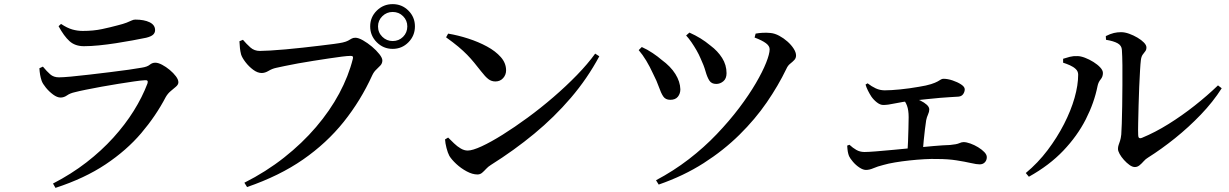

<svg xmlns="http://www.w3.org/2000/svg" viewBox="-20 -858 5960 931"><path d="M237 32Q326 -14 399 -70.5Q472 -127 529.5 -190.5Q587 -254 628.5 -320.5Q670 -387 695 -453Q701 -471 683 -469Q663 -468 629 -463Q595 -458 554 -451.5Q513 -445 472 -437.5Q431 -430 396.5 -423Q362 -416 343 -411Q320 -406 305 -395.5Q290 -385 274 -385Q257 -385 237.5 -399.5Q218 -414 202.5 -433Q187 -452 182 -466Q177 -481 174.5 -495.5Q172 -510 171 -527L188 -535Q207 -512 223.5 -497.5Q240 -483 266 -483Q284 -483 323 -486.5Q362 -490 412 -496Q462 -502 512.5 -508Q563 -514 604.5 -520Q646 -526 668 -530Q694 -534 706 -544Q718 -554 733 -554Q747 -554 766 -544Q785 -534 803 -519Q821 -504 833 -488Q845 -472 845 -459Q845 -448 833.5 -438Q822 -428 808 -416.5Q794 -405 784 -388Q736 -296 665 -212.5Q594 -129 492 -61Q390 7 249 53ZM387 -634Q344 -634 317 -658.5Q290 -683 264 -731L276 -742Q306 -722 331 -715Q356 -708 381 -708Q433 -708 475 -717Q517 -726 550 -735Q578 -742 593.5 -748Q609 -754 618 -758.5Q627 -763 636 -763Q679 -763 705.5 -750Q732 -737 732 -712Q732 -699 722.5 -690Q713 -681 689 -675Q660 -669 622 -662Q584 -655 542 -648.5Q500 -642 460 -638Q420 -634 387 -634Z M1165 28Q1270 -25 1357.5 -94Q1445 -163 1512.5 -242Q1580 -321 1625 -405Q1670 -489 1691 -573Q1693 -582 1690 -584.5Q1687 -587 1680 -587Q1666 -587 1638 -583.5Q1610 -580 1574 -574.5Q1538 -569 1499.5 -563Q1461 -557 1425 -550.5Q1389 -544 1361 -538Q1333 -532 1319 -529Q1300 -525 1282.5 -514.5Q1265 -504 1249 -504Q1229 -504 1208 -519.5Q1187 -535 1170.5 -556.5Q1154 -578 1149 -594Q1145 -610 1143.5 -624Q1142 -638 1141 -658L1158 -665Q1175 -645 1194 -628Q1213 -611 1240 -611Q1258 -611 1290.5 -613Q1323 -615 1364 -618.5Q1405 -622 1448.5 -627Q1492 -632 1531 -636.5Q1570 -641 1599.5 -645Q1629 -649 1642 -652Q1659 -656 1668 -661Q1677 -666 1684.5 -670.5Q1692 -675 1703 -675Q1718 -675 1740 -662.5Q1762 -650 1783.5 -632Q1805 -614 1819.5 -595.5Q1834 -577 1834 -565Q1834 -551 1825 -541Q1816 -531 1804.5 -520.5Q1793 -510 1785 -493Q1729 -370 1646.5 -267Q1564 -164 1449.5 -84.5Q1335 -5 1178 49ZM1884 -621Q1839 -621 1807 -653Q1775 -685 1775 -730Q1775 -775 1807 -806.5Q1839 -838 1884 -838Q1929 -838 1960.5 -806.5Q1992 -775 1992 -730Q1992 -685 1960.5 -653Q1929 -621 1884 -621ZM1884 -659Q1914 -659 1934.5 -679.5Q1955 -700 1955 -730Q1955 -759 1934.5 -779.5Q1914 -800 1884 -800Q1855 -800 1834 -779.5Q1813 -759 1813 -730Q1813 -700 1834 -679.5Q1855 -659 1884 -659Z M2295 -12Q2271 -12 2243 -27Q2215 -42 2192.5 -63Q2170 -84 2159 -102Q2151 -117 2145 -140.5Q2139 -164 2138 -182L2153 -191Q2166 -178 2181.5 -163Q2197 -148 2214 -138Q2231 -128 2248 -128Q2271 -128 2315.5 -148.5Q2360 -169 2417.5 -205Q2475 -241 2538.5 -287.5Q2602 -334 2663.5 -387Q2725 -440 2777.5 -494Q2830 -548 2866 -598L2886 -585Q2828 -477 2748 -383.5Q2668 -290 2570.5 -209.5Q2473 -129 2360 -58Q2347 -50 2337 -39Q2327 -28 2317.5 -20Q2308 -12 2295 -12ZM2382 -463Q2363 -463 2348 -474.5Q2333 -486 2313 -512Q2295 -535 2279 -554.5Q2263 -574 2245 -592.5Q2227 -611 2202.5 -631.5Q2178 -652 2143 -677L2153 -695Q2201 -687 2250.5 -671Q2300 -655 2341.5 -632.5Q2383 -610 2408.5 -581Q2434 -552 2434 -517Q2434 -495 2419.5 -479Q2405 -463 2382 -463Z M3161 16Q3246 -29 3320 -86Q3394 -143 3455.5 -207.5Q3517 -272 3564.5 -335Q3612 -398 3645 -454.5Q3678 -511 3695 -554Q3712 -597 3712 -619Q3712 -635 3694 -648.5Q3676 -662 3639 -676L3644 -695Q3659 -698 3678.5 -699Q3698 -700 3717 -698Q3737 -696 3758.5 -684.5Q3780 -673 3798.5 -656.5Q3817 -640 3828.5 -622Q3840 -604 3840 -589Q3840 -576 3831.5 -567Q3823 -558 3811.5 -549Q3800 -540 3793 -524Q3754 -443 3698 -361.5Q3642 -280 3565.5 -204.5Q3489 -129 3392 -67Q3295 -5 3174 37ZM3230 -374Q3207 -374 3196 -390.5Q3185 -407 3175 -436Q3165 -465 3147 -500Q3131 -535 3113.5 -564Q3096 -593 3077 -615L3092 -630Q3119 -618 3145 -600.5Q3171 -583 3188 -568Q3232 -536 3255 -499Q3278 -462 3279 -425Q3279 -404 3267 -389Q3255 -374 3230 -374ZM3453 -451Q3430 -451 3419.5 -467.5Q3409 -484 3401 -512.5Q3393 -541 3377 -575Q3369 -594 3357.5 -614Q3346 -634 3333 -653Q3320 -672 3307 -686L3323 -700Q3352 -687 3376.5 -672Q3401 -657 3425 -637Q3460 -611 3481.5 -577Q3503 -543 3503 -503Q3503 -477 3487.5 -464Q3472 -451 3453 -451Z M4179 -34Q4165 -34 4147.5 -45.5Q4130 -57 4116 -73.5Q4102 -90 4097 -101Q4093 -111 4091 -122.5Q4089 -134 4088 -152L4099 -156Q4115 -141 4132.5 -131Q4150 -121 4172 -121Q4190 -121 4227.5 -124Q4265 -127 4313 -131.5Q4361 -136 4411.5 -141Q4462 -146 4508 -150Q4554 -154 4587 -155Q4619 -158 4631 -163.5Q4643 -169 4652 -169Q4666 -169 4685.5 -162Q4705 -155 4723 -144Q4741 -133 4753 -120.5Q4765 -108 4765 -96Q4765 -81 4755.5 -71Q4746 -61 4730 -61Q4716 -61 4687.5 -67.5Q4659 -74 4618 -80.5Q4577 -87 4526 -87Q4497 -88 4462 -86Q4427 -84 4390 -80Q4353 -76 4320 -70.5Q4287 -65 4263 -58Q4235 -51 4215.5 -42.5Q4196 -34 4179 -34ZM4380 -115Q4382 -141 4383 -172.5Q4384 -204 4385 -235.5Q4386 -267 4386 -290Q4386 -324 4378 -345.5Q4370 -367 4354 -384L4363 -396Q4382 -392 4403.5 -385.5Q4425 -379 4443.5 -370Q4462 -361 4474 -350Q4486 -339 4486 -327Q4486 -316 4480 -303Q4474 -290 4471 -275Q4468 -257 4465 -231Q4462 -205 4459 -176Q4456 -147 4454 -118ZM4263 -349Q4248 -349 4232 -361.5Q4216 -374 4205 -390Q4196 -404 4188.5 -419Q4181 -434 4177 -448L4187 -454Q4206 -439 4226.5 -429.5Q4247 -420 4270 -420Q4300 -420 4345 -424.5Q4390 -429 4435 -437Q4473 -443 4494.5 -450Q4516 -457 4526.5 -463Q4537 -469 4542.5 -472.5Q4548 -476 4555 -476Q4575 -476 4599 -468Q4623 -460 4640.5 -448.5Q4658 -437 4658 -425Q4658 -412 4649.5 -400.5Q4641 -389 4621 -389Q4609 -388 4587.5 -387Q4566 -386 4538.5 -383.5Q4511 -381 4477 -377.5Q4443 -374 4406 -370Q4353 -364 4319 -356.5Q4285 -349 4263 -349Z M5483 -48Q5471 -48 5457 -58Q5443 -68 5430 -82.5Q5417 -97 5409 -111.5Q5401 -126 5401 -136Q5401 -146 5404 -154.5Q5407 -163 5411 -175Q5415 -187 5417 -206Q5418 -222 5419.5 -259Q5421 -296 5421.5 -345Q5422 -394 5422.5 -445.5Q5423 -497 5422.5 -542Q5422 -587 5420 -616Q5419 -637 5399.5 -648Q5380 -659 5343 -665L5342 -683Q5364 -694 5381 -698Q5398 -702 5416 -702Q5434 -702 5455 -694.5Q5476 -687 5495.5 -675.5Q5515 -664 5527 -651.5Q5539 -639 5539 -628Q5539 -616 5533 -609Q5527 -602 5520.5 -592.5Q5514 -583 5512 -566Q5510 -551 5508 -516Q5506 -481 5504 -437Q5502 -393 5501 -347.5Q5500 -302 5499 -263.5Q5498 -225 5499 -203Q5499 -182 5518 -190Q5581 -216 5646 -256.5Q5711 -297 5772.5 -345.5Q5834 -394 5886 -444L5904 -430Q5862 -364 5803 -302.5Q5744 -241 5678 -188Q5612 -135 5547 -94Q5535 -87 5525.5 -76Q5516 -65 5505.5 -56.5Q5495 -48 5483 -48ZM4954 -19Q5013 -68 5059.5 -129.5Q5106 -191 5139.5 -256.5Q5173 -322 5190.5 -383.5Q5208 -445 5208 -496Q5208 -512 5196.5 -523Q5185 -534 5168 -541.5Q5151 -549 5135 -554V-573Q5150 -578 5167.5 -582.5Q5185 -587 5204 -586Q5220 -586 5241 -578Q5262 -570 5282 -557.5Q5302 -545 5315 -531Q5328 -517 5328 -504Q5328 -486 5317 -473Q5306 -460 5302 -441Q5286 -360 5245 -279.5Q5204 -199 5136 -127.5Q5068 -56 4969 -1Z"/></svg>

Font: Noto Serif SC ExtraLight SemiBold
Style: Regular
Weight: 600
Version: Version 2.002-H1;hotconv 1.1.0;makeotfexe 2.6.0